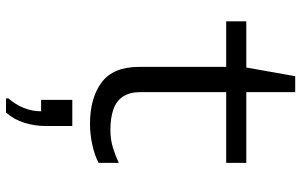

<svg xmlns="http://www.w3.org/2000/svg" viewBox="-202 -512 1004 640"><g transform="rotate(90 300.0 -192.0)"><path d="M393 10Q307 10 255 -28.5Q203 -67 203 -153V-444H51V-511H205L234 -674H287V-511H523V-444H287V-159Q287 -123 301.5 -100.5Q316 -78 344.5 -68Q373 -58 413 -58Q446 -58 474 -67Q502 -76 523 -86V-19Q500 -6 464 2Q428 10 393 10ZM308 290V282Q329 258 340 230Q351 202 351 173H313V69H400V159Q400 193 389.5 228Q379 263 355 290Z"/></g></svg>

Font: Chivo Mono Medium Light
Style: Regular
Weight: 300
Monospace: yes
Version: Version 1.008